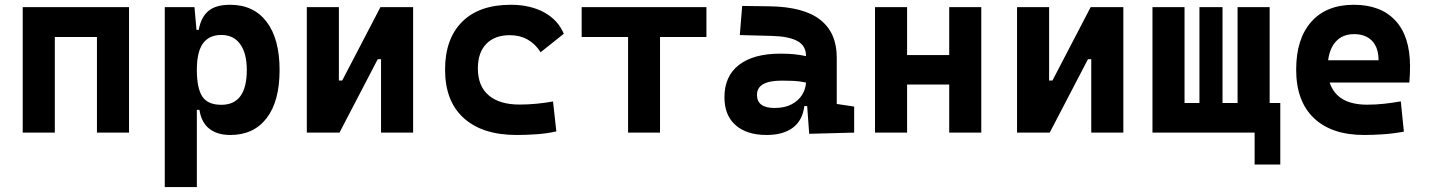

<svg xmlns="http://www.w3.org/2000/svg" viewBox="-20 -547 5899 792"><path d="M379.9 0V-394.5H206.1V0H73.7V-517.6H512.2V0Z M659.7 224.6V-517.6H782.2L790.5 -423.8H799.8Q809.1 -476.1 839.6 -501.7Q870.1 -527.3 929.2 -527.3Q1026.4 -527.3 1079.8 -457Q1133.3 -386.7 1133.3 -258.3Q1133.3 -128.9 1079.8 -59.6Q1026.4 9.8 930.2 9.8Q876 9.8 843.3 -16.1Q810.5 -42 802.7 -93.8H792V224.6ZM792 -258.3Q792 -183.1 814.5 -148.9Q836.9 -114.7 893.1 -114.7Q998 -114.7 998 -258.3Q998 -327.1 970.7 -365Q943.4 -402.8 893.1 -402.8Q842.8 -402.8 817.4 -368.2Q792 -333.5 792 -258.3Z M1245.6 0V-517.6H1377.9V-214.8H1391.6L1549.3 -517.6H1684.1V0H1551.8V-302.7H1538.1L1380.4 0Z M2111.3 9.8Q1970.2 9.8 1893.1 -59.8Q1815.9 -129.4 1815.9 -259.8Q1815.9 -386.7 1886.2 -457Q1956.5 -527.3 2086.9 -527.3Q2167 -527.3 2224.4 -496.1Q2281.7 -464.8 2305.7 -407.7L2210 -331.5Q2165 -401.9 2083 -401.9Q2021 -401.9 1986.1 -366.2Q1951.2 -330.6 1951.2 -264.6Q1951.2 -191.9 1995.8 -153.8Q2040.5 -115.7 2123 -115.7Q2158.2 -115.7 2193.1 -119.1Q2228 -122.6 2261.2 -128.4L2274.9 -4.9Q2235.4 3.9 2193.4 6.8Q2151.4 9.8 2111.3 9.8Z M2570.8 0V-394.5H2379.4V-517.6H2894V-394.5H2702.6V0Z M3317.9 4.9 3309.6 -109.4H3297.9Q3290.5 -49.8 3250.2 -20Q3210 9.8 3142.6 9.8Q3060.1 9.8 3014.2 -30.8Q2968.3 -71.3 2968.3 -146Q2968.3 -232.9 3028.3 -279.3Q3088.4 -325.7 3198.7 -325.7Q3231 -325.7 3256.1 -323.2Q3281.2 -320.8 3304.7 -315.4V-316.9Q3304.7 -358.4 3269.3 -377.7Q3233.9 -397 3164.1 -398.9L3031.7 -402.3L3041.5 -522.5L3154.3 -521Q3294.9 -519 3363.3 -465.6Q3431.6 -412.1 3431.6 -309.6V-118.2L3503.4 -107.4V0ZM3304.7 -206.5Q3276.4 -212.4 3253.4 -213.4Q3230.5 -214.4 3205.1 -214.4Q3102.5 -214.4 3102.5 -155.8Q3102.5 -101.6 3175.3 -101.6Q3217.3 -101.6 3245.8 -116.9Q3274.4 -132.3 3289.1 -156.5Q3303.7 -180.7 3304.7 -206.5Z M3895.5 0V-198.2H3721.7V0H3589.4V-517.6H3721.7V-319.8H3895.5V-517.6H4027.8V0Z M4175.3 0V-517.6H4307.6V-214.8H4321.3L4479 -517.6H4613.8V0H4481.4V-302.7H4467.8L4310.1 0Z M4733.9 0V-517.6H4866.2V-122.1H4927.7V-517.6H5022.9V-122.1H5085V-517.6H5217.3V-122.1H5261.2V131.8H5155.3V0Z M5607.4 9.8Q5473.1 9.8 5399.9 -59.8Q5326.7 -129.4 5326.7 -259.8Q5326.7 -386.7 5388.9 -457Q5451.2 -527.3 5564.5 -527.3Q5675.3 -527.3 5735.8 -462.4Q5796.4 -397.5 5796.4 -273.4Q5796.4 -238.3 5793.5 -206.5H5464.8Q5495.1 -115.2 5619.1 -115.2Q5654.3 -115.2 5688.5 -118.9Q5722.7 -122.6 5758.3 -128.9L5771 -3.9Q5721.2 4.9 5680.2 7.3Q5639.2 9.8 5607.4 9.8ZM5458.5 -298.3H5666.5Q5666.5 -350.6 5639.9 -378.4Q5613.3 -406.2 5565.4 -406.2Q5520.5 -406.2 5492.9 -378.2Q5465.3 -350.1 5458.5 -298.3Z"/></svg>

Font: Cascadia Mono PL
Style: Bold
Weight: 700
Monospace: yes
Designer: Aaron Bell
Foundry: Saja Typeworks
Version: Version 2404.023; ttfautohint (v1.8.4)